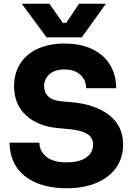

<svg xmlns="http://www.w3.org/2000/svg" viewBox="-20 -984 707 1023"><path d="M31 -224H190Q190 -179 226.5 -149Q263 -119 336 -119Q403 -119 439.5 -145Q476 -171 476 -214Q476 -250 445.5 -270Q415 -290 349 -296L294 -301Q183 -310 119 -369Q55 -428 55 -525Q55 -594 88 -645.5Q121 -697 182 -724.5Q243 -752 324 -752Q409 -752 471 -722.5Q533 -693 566 -639Q599 -585 599 -514H439Q439 -556 408.5 -585Q378 -614 324 -614Q272 -614 243.5 -588.5Q215 -563 215 -525Q215 -491 238 -469.5Q261 -448 309 -444L365 -439Q489 -428 562.5 -370Q636 -312 636 -214Q636 -144 599.5 -91.5Q563 -39 495 -10Q427 19 336 19Q239 19 170 -11.5Q101 -42 66 -97Q31 -152 31 -224ZM96 -964H243L315 -862H333L401 -964H544L416 -785H228Z"/></svg>

Font: Sora-SIA
Style: Bold
Weight: 700
Designer: Jonathan Barnbrook, Julián Moncada
Foundry: Barnbrook Fonts
Version: Version 2.000